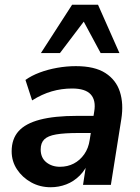

<svg xmlns="http://www.w3.org/2000/svg" viewBox="-20 -777 587 807"><path d="M193 10Q148 10 111 -10.5Q74 -31 51.5 -65Q29 -99 29 -141Q29 -193 58 -225.5Q87 -258 148 -274Q209 -290 304 -290H384L373 -218H310Q251 -218 216 -212Q181 -206 166 -191Q151 -176 151 -149Q151 -114 174.5 -95Q198 -76 232 -76Q264 -76 290 -89.5Q316 -103 334 -128.5Q352 -154 357 -189L376 -308Q384 -355 361.5 -380Q339 -405 283 -405Q239 -405 197.5 -393Q156 -381 115 -355L87 -441Q112 -459 146.5 -472Q181 -485 220.5 -492Q260 -499 299 -499Q378 -499 423 -470Q468 -441 484 -391Q500 -341 490 -277L446 0H329L345 -104H355Q341 -65 315.5 -39.5Q290 -14 258.5 -2Q227 10 193 10ZM152 -554 283 -757H392L482 -554H403L332 -686L232 -554Z"/></svg>

Font: Nunito Sans 12pt ExtraLight
Style: Italic
Weight: 200
Italic angle: -9°
Designer: Vernon Adams
Foundry: Vernon Adams
Version: Version 3.101;gftools[0.9.27]